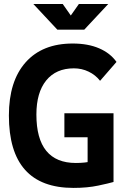

<svg xmlns="http://www.w3.org/2000/svg" viewBox="-20 -918 626 948"><path d="M342.8 9.8Q183.3 9.8 103.6 -79.6Q23.9 -168.9 23.9 -347.7Q23.9 -517.1 106.4 -610.1Q189 -703.1 338.9 -703.1Q414.6 -703.1 469.5 -679.4Q524.4 -655.8 555.2 -612.3L474.1 -519Q451.7 -547.9 417.7 -564.2Q383.8 -580.6 344.7 -580.6Q257 -580.6 208.3 -521Q159.7 -461.4 159.7 -352.5Q159.7 -232.9 208.6 -173.1Q257.5 -113.3 354.5 -113.3Q400.9 -113.3 436.3 -122.3Q471.7 -131.3 494.1 -137.7L540.5 -19.5Q519.1 -13.2 465.4 -1.7Q411.6 9.8 342.8 9.8ZM412.6 -19.5V-358.9H540.5V-19.5ZM297.9 -240.2V-358.9H537.6V-240.2ZM263.2 -771.5 144.5 -898.4H289.6L334.5 -834.5H324.7L369.6 -898.4H514.6L396 -771.5Z"/></svg>

Font: Cascadia Code
Style: Regular
Weight: 400
Monospace: yes
Designer: Aaron Bell
Foundry: Saja Typeworks
Version: Version 2106.017